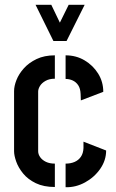

<svg xmlns="http://www.w3.org/2000/svg" viewBox="-20 -784 488 805"><path d="M204 -612 129 -764H195L231 -689L268 -764H335L259 -612ZM210 0Q163 0 130 -16Q97 -32 77 -56.5Q57 -81 48 -106.5Q39 -132 39 -150V-402Q39 -423 49 -448.5Q59 -474 80 -497.5Q101 -521 133.5 -536.5Q166 -552 210 -552V-454Q187 -454 171 -445Q155 -436 147.5 -423.5Q140 -411 140 -400V-150Q140 -137 148.5 -125Q157 -113 172.5 -105.5Q188 -98 210 -98ZM255 1V-98Q276 -98 292.5 -105Q309 -112 319 -126.5Q329 -141 330 -163V-190L425 -153Q425 -112 400.5 -76.5Q376 -41 337 -19.5Q298 2 255 1ZM319 -363 318 -390Q317 -413 308 -426.5Q299 -440 285 -446.5Q271 -453 255 -453V-552Q299 -552 334.5 -531Q370 -510 391.5 -475.5Q413 -441 413 -399Z"/></svg>

Font: Stick No Bills SemiBold
Style: Regular
Weight: 600
Designer: Kosala Senevirathne, Siva Puranthara, Lasantha Premarathna, Tharique Azeez
Foundry: mooniak
Version: Version 2.000